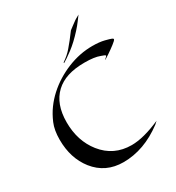

<svg xmlns="http://www.w3.org/2000/svg" viewBox="-222 -1072 1123 1226"><g transform="rotate(-30 339.5 -459.0)"><path d="M585 -625Q554.7 -605 548.8 -603Q549.3 -605 556.2 -610.4Q568.8 -620.6 568.8 -623.3Q568.8 -626 566.7 -627.7Q564.5 -629.4 561.8 -630.6Q559.1 -631.8 556.6 -632.8Q554.2 -633.8 538.1 -639.6Q499.5 -654.8 427.2 -654.8Q355 -654.8 302.5 -637.9Q250 -621.1 213.4 -586.9Q137.7 -516.1 137.7 -380.9Q137.7 -243.7 212.9 -148.9Q293.9 -47.4 425.8 -47.4Q513.2 -47.4 640.1 -103Q636.2 -99.6 632.8 -96.7Q627.9 -91.3 620.6 -85.4Q478.5 21 326.2 21Q194.8 21 116.2 -78.1Q43.5 -170.4 43.5 -307.1Q43.5 -377.4 64.2 -426Q85 -474.6 112.8 -512.7Q140.6 -550.8 176 -583Q211.4 -615.2 252.7 -640.9Q293.9 -666.5 338.4 -684.6Q429.7 -721.7 522.5 -721.7Q574.7 -721.7 610.4 -712.6Q646 -703.6 655.5 -699.2Q665 -694.8 665 -690.7Q665 -686.5 657.2 -679.2Q649.4 -671.9 637.7 -662.8Q626 -653.8 611.8 -643.6Q597.7 -633.3 585 -625ZM312.5 -716.8V-722.7Q351.1 -748 379.4 -780.8Q413.6 -820.3 455.1 -876.5Q455.6 -877.4 482.9 -897.5Q510.3 -917.5 513.2 -919.7Q516.1 -921.9 522.5 -925.3Q528.8 -928.7 534.7 -932.1Q540.5 -935.5 547.4 -939.5Q534.2 -922.4 519.8 -902.6Q505.4 -882.8 481.9 -856.9Q430.7 -800.3 383.5 -765.1Q336.4 -730 312.5 -716.8Z"/></g></svg>

Font: Fondamento
Style: Regular
Weight: 400
Version: Version 1.000